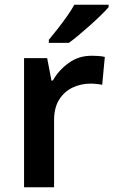

<svg xmlns="http://www.w3.org/2000/svg" viewBox="-20 -786 479 806"><path d="M365 -552Q377 -552 393 -551Q409 -550 420 -547L409 -430Q400 -432 385.5 -433.5Q371 -435 360 -435Q320 -435 285 -418.5Q250 -402 228.5 -368Q207 -334 207 -281V0H81V-542H178L196 -448H202Q226 -491 268 -521.5Q310 -552 365 -552ZM436 -756Q424 -742 403.5 -722Q383 -702 358.5 -680Q334 -658 310.5 -638.5Q287 -619 269 -606H185V-619Q201 -638 221 -663.5Q241 -689 260.5 -716.5Q280 -744 292 -766H436Z"/></svg>

Font: Noto Sans Cham SemiBold
Style: Regular
Weight: 600
Version: Version 2.002